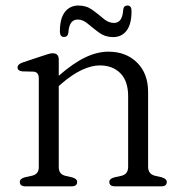

<svg xmlns="http://www.w3.org/2000/svg" viewBox="-20 -658 644 678"><path d="M187.5 -447.5V-390.5Q238.5 -435 280.8 -455.2Q323 -475.5 363 -475.5Q425 -475.5 464 -437Q503 -398.5 503 -333V-69Q503 -43 528.5 -37L551 -32Q569 -26.5 569 -15.5Q569 0 549 0H386.5Q366 0 366 -15.5Q366 -26.5 383 -31.5L408 -37Q432.5 -42.5 432.5 -69V-318Q432.5 -372 405 -399.5Q377.5 -427 332.5 -427Q304 -427 270 -411.5Q236 -396 196.5 -362L187.5 -354V-67.5Q187.5 -42.5 211.5 -37L235.5 -31.5Q252.5 -26.5 252.5 -15.5Q252.5 0 232.5 0H70Q50 0 50 -15.5Q50 -27 68 -32L93 -37.5Q117 -43 117 -67.5V-381.5Q117 -403.5 98.5 -405L58.5 -406Q42 -408 42 -419.5Q42 -431.5 60.5 -437.5L129.5 -460.5Q141.5 -464.5 150.5 -467.2Q159.5 -470 166 -470Q187.5 -470 187.5 -447.5ZM379.5 -527Q351.5 -527 330.2 -542.5Q309 -558 291 -573.5Q273 -589 254.5 -589Q224 -589 221.5 -542.5Q219.5 -527.5 206 -527.5Q191.5 -527.5 191.5 -547Q191.5 -593 209.2 -615.8Q227 -638.5 257 -638.5Q285 -638.5 306 -623.2Q327 -608 345 -592.5Q363 -577 382.5 -577Q412.5 -577 415 -623.5Q417 -638.5 430 -638.5Q444.5 -638.5 444.5 -619Q444.5 -572.5 427 -549.8Q409.5 -527 379.5 -527Z"/></svg>

Font: Fraunces 9pt S050 Light
Style: Regular
Weight: 300
Version: Version 1.000; ttfautohint (v1.8.3)